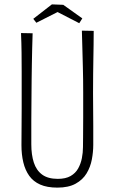

<svg xmlns="http://www.w3.org/2000/svg" viewBox="-20 -847 524 877"><path d="M242 10Q195 10 163.5 -4Q132 -18 113.5 -44Q95 -70 86.5 -105.5Q78 -141 78 -184Q78 -219 78.5 -263.5Q79 -308 79 -353Q79 -398 79 -432Q79 -477 79 -520Q79 -563 78.5 -606.5Q78 -650 76 -696L129 -695Q128 -662 127 -625.5Q126 -589 125.5 -553Q125 -517 124.5 -484.5Q124 -452 124 -426Q124 -397 123.5 -362.5Q123 -328 123 -293.5Q123 -259 123 -231Q123 -203 123 -188Q123 -140 134.5 -104.5Q146 -69 172.5 -49.5Q199 -30 244 -30Q280 -30 302.5 -43Q325 -56 337 -77.5Q349 -99 354 -124.5Q359 -150 359 -175Q359 -185 359.5 -221Q360 -257 360 -310Q360 -363 360 -424Q360 -488 358.5 -540.5Q357 -593 356 -634.5Q355 -676 354 -707L408 -706Q408 -673 407.5 -642.5Q407 -612 406.5 -580Q406 -548 405.5 -510Q405 -472 405 -422Q406 -337 406 -273Q406 -209 406 -185Q406 -153 399.5 -118.5Q393 -84 375.5 -55Q358 -26 325.5 -8Q293 10 242 10ZM342 -741 243 -792 146 -743 132 -761 217 -827 269 -825 356 -763Z"/></svg>

Font: Truculenta ExtraLight
Style: Regular
Weight: 250
Version: Version 1.002